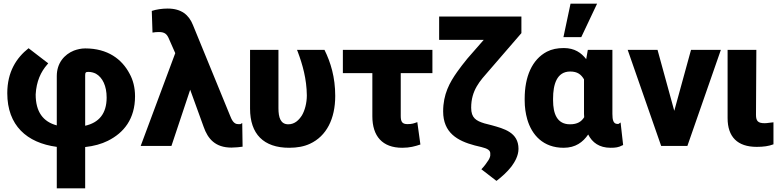

<svg xmlns="http://www.w3.org/2000/svg" viewBox="-20 -802 4290 1055"><path d="M20 -290C20 -113 127 -17 292 5V233H448V6C495 1 538 -11 572 -28C661 -72 722 -149 722 -273C722 -321 711 -363 692 -397C650 -477 572 -536 448 -536C426 -536 405 -531 386 -524C334 -503 292 -456 292 -384V-113C217 -133 176 -187 176 -283C180 -355 204 -407 240 -448L245 -454L137 -537C70 -484 20 -407 20 -290ZM448 -111V-388C448 -403 451 -407 465 -407C481 -407 495 -403 507 -397C544 -376 566 -329 566 -266C566 -177 523 -128 448 -111Z M753 0H922L1025 -309L1099 -105C1122 -39 1163 9 1252 9C1278 8 1295 7 1313 4L1311 -126L1301 -120H1288C1264 -120 1253 -144 1244 -167L1040 -665C1018 -720 977 -755 901 -755C870 -755 838 -750 814 -742L818 -623C830 -625 840 -626 853 -626C886 -626 898 -614 909 -587L943 -510Z M1354 -205C1354 -66 1428 10 1569 10C1613 10 1651 3 1683 -12C1774 -54 1822 -149 1822 -275C1822 -378 1797 -459 1763 -528H1612L1616 -518C1643 -446 1665 -368 1666 -278C1666 -236 1655 -195 1639 -168C1623 -143 1600 -119 1564 -119C1522 -119 1510 -156 1510 -207V-528H1354Z M1864 -400H2026V-163C2026 -54 2081 10 2190 10C2232 10 2260 2 2290 -8L2273 -131C2254 -124 2244 -120 2219 -120C2190 -120 2182 -133 2182 -165V-400H2356V-528H1864Z M2393 -583H2638L2548 -480C2527 -454 2508 -430 2492 -407C2451 -349 2415 -285 2415 -190C2415 -72 2494 -28 2588 -3L2625 6C2656 14 2676 22 2674 45L2673 46H2674C2675 54 2672 65 2664 78C2655 92 2641 112 2625 128L2708 192C2738 169 2767 143 2791 112C2808 89 2829 54 2829 16C2829 -75 2749 -95 2681 -114L2642 -124C2596 -138 2569 -154 2569 -210C2569 -307 2618 -358 2667 -414L2845 -620V-711H2393Z M2863 -250C2863 -213 2868 -179 2877 -147C2902 -60 2965 10 3077 10C3143 10 3183 -21 3212 -63C3234 -19 3273 10 3335 10C3361 10 3379 8 3399 -3L3404 -5L3390 -129L3380 -122C3379 -121 3378 -121 3373 -121C3350 -121 3345 -143 3345 -176V-528H3210L3201 -477C3174 -512 3137 -538 3078 -538C3043 -538 3012 -532 2985 -518C2903 -475 2863 -380 2863 -260ZM3019 -251V-260C3019 -337 3039 -409 3113 -409C3153 -409 3173 -393 3189 -366V-176C3189 -169 3190 -165 3190 -158C3175 -134 3153 -119 3112 -119C3041 -119 3019 -177 3019 -251ZM3076 -598H3174L3261 -782H3115Z M3429 -528 3613 0H3757L3941 -528H3777L3685 -193L3593 -528Z M3978 -153C3978 -50 4032 5 4138 5C4175 5 4204 1 4230 -9V-130L4204 -127C4197 -126 4191 -125 4182 -125C4146 -125 4134 -136 4134 -171L4136 -528H3978Z"/></svg>

Font: Asimov Pro
Style: Blk
Weight: 900
Designer: Google
Version: Version 2.000980; 2014